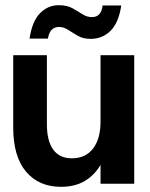

<svg xmlns="http://www.w3.org/2000/svg" viewBox="-20 -709 578 741"><path d="M215 12Q130 12 80.5 -46.5Q31 -105 31 -217V-496H161V-229Q161 -165 185.5 -131.5Q210 -98 257 -98Q310 -98 339 -135.5Q368 -173 368 -240V-496H498V0H368V-73Q346 -34 308 -11Q270 12 215 12ZM330 -559Q301 -559 281 -570.5Q261 -582 243.5 -593.5Q226 -605 208 -605Q172 -605 165 -560H94Q104 -627 134.5 -658Q165 -689 207 -689Q238 -689 259 -677.5Q280 -666 297.5 -654.5Q315 -643 335 -643Q371 -643 376 -688H448Q438 -621 406.5 -590Q375 -559 330 -559Z"/></svg>

Font: HostGroteskBold
Style: Bold
Weight: 700
Designer: Doukan Karapınar based on Poppins by Indian Type Foundry, Jonny Pinhorn
Foundry: Element Type
Version: Version 1.001; ttfautohint (v1.8.4.7-5d5b)